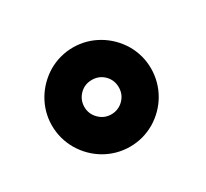

<svg xmlns="http://www.w3.org/2000/svg" viewBox="-86 -515 650 607"><g transform="rotate(-30 239.0 -211.0)"><path d="M234.4 -29.3C267.1 -29.3 296.9 -37.6 324.7 -53.7C379.9 -86.4 415 -145 415 -210.9C415 -243.7 406.7 -273.4 390.6 -301.3C357.9 -356 299.3 -391.6 234.4 -391.6C201.7 -391.6 171.4 -383.3 143.6 -367.2C88.4 -334 53.2 -275.9 53.2 -210.9C53.2 -178.2 61.5 -147.9 77.6 -120.1C110.4 -64.5 168.5 -29.3 234.4 -29.3ZM234.4 -147.5C216.8 -147.5 202.1 -153.8 189.9 -166C177.7 -178.2 171.4 -192.9 171.4 -210.4C171.4 -227.5 177.7 -242.7 189.9 -254.9C202.1 -267.1 216.8 -272.9 234.4 -272.9C251.5 -272.9 266.6 -267.1 278.8 -254.9C291 -242.7 296.9 -227.5 296.9 -210.4C296.9 -192.9 291 -178.2 278.8 -166C266.6 -153.8 251.5 -147.5 234.4 -147.5Z"/></g></svg>

Font: SG Kara SemiBold
Style: Regular
Weight: 400
Designer: Damoon Khanjanzadeh
Version: Version 1.000